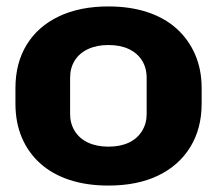

<svg xmlns="http://www.w3.org/2000/svg" viewBox="-20 -567 674 597"><path d="M317 10Q250 10 196.5 -7.5Q143 -25 105.5 -58.5Q68 -92 48 -139Q28 -186 28 -245V-293Q28 -371 63 -428Q98 -485 163 -516Q228 -547 317 -547Q384 -547 437.5 -529.5Q491 -512 528.5 -478.5Q566 -445 586.5 -398Q607 -351 607 -293V-245Q607 -167 571.5 -109.5Q536 -52 471.5 -21Q407 10 317 10ZM317 -111Q354 -111 380.5 -123.5Q407 -136 421.5 -159.5Q436 -183 436 -212V-325Q436 -356 421.5 -379Q407 -402 380.5 -414.5Q354 -427 317 -427Q281 -427 254 -414.5Q227 -402 212.5 -379Q198 -356 198 -325V-212Q198 -183 212.5 -159.5Q227 -136 254 -123.5Q281 -111 317 -111Z"/></svg>

Font: Hubot Sans Condensed ExtraLight
Style: Bold
Weight: 700
Version: Version 2.000